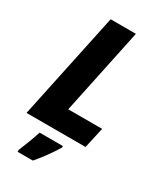

<svg xmlns="http://www.w3.org/2000/svg" viewBox="-228 -803 953 1113"><g transform="rotate(30 249.0 -246.5)"><path d="M18 0 169 -714H338L217 -139H444L413 0ZM86 221V208Q99 177 115 135Q131 93 141 61H297V71Q275 107 247.5 145.5Q220 184 188 221Z"/></g></svg>

Font: Noto Sans Disp ExtBd
Style: Italic
Weight: 800
Italic angle: -12°
Designer: Monotype Design Team
Foundry: Monotype Imaging Inc.
Version: Version 2.000;GOOG;noto-source:20170915:90ef993387c0